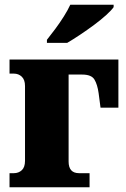

<svg xmlns="http://www.w3.org/2000/svg" viewBox="-20 -786 530 806"><path d="M177 -606V-619Q193 -639 212 -664.5Q231 -690 248 -717Q265 -744 275 -766H457V-756Q448 -743 426 -723Q404 -703 375 -681.5Q346 -660 316 -640Q286 -620 262 -606ZM20 0V-59H38Q58 -59 71.5 -71.5Q85 -84 85 -111V-425Q85 -451 71.5 -464Q58 -477 38 -477H20V-536H477V-334H402L394 -395Q389 -431 376.5 -452Q364 -473 325 -473H268V-108Q268 -59 312 -59H356V0Z"/></svg>

Font: Noto Serif SemiCondensed Black
Style: Regular
Weight: 900
Width: 4
Designer: Monotype Design Team
Foundry: Monotype Imaging Inc.
Version: Version 2.014; ttfautohint (v1.8.4.7-5d5b)